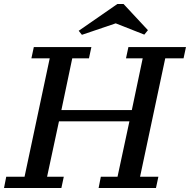

<svg xmlns="http://www.w3.org/2000/svg" viewBox="-41 -934 944 954"><path d="M276 -56H193L252 -331H602L543 -56H460L449 0H734L746 -56H655L780 -644H871L883 -700H597L585 -644H668L614 -387H264L318 -644H401L413 -700H127L115 -644H206L81 -56H-10L-21 0H264ZM366 -761 534 -818 676 -762 694 -784 573 -914H542L350 -781Z"/></svg>

Font: PT Serif Caption
Style: Italic
Weight: 400
Italic angle: -12°
Designer: A.Korolkova, O.Umpeleva, V.Yefimov
Foundry: ParaType Ltd
Version: Version 1.000W OFL